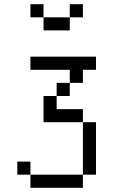

<svg xmlns="http://www.w3.org/2000/svg" viewBox="-20 -770 540 915"><path d="M437.5 -437.5V-500H125V-437.5H312.5V-375H250V-312.5H187.5Q187.5 -312.5 187.5 -187.5H375Q375 -187.5 375 62.5H125V125H375V62.5H437.5Q437.5 62.5 437.5 -187.5H375V-250H250V-312.5H312.5V-375H375V-437.5ZM375 -687.5V-750H312.5V-687.5H187.5V-625H312.5V-687.5ZM125 62.5V0H62.5V62.5ZM187.5 -687.5V-750H125V-687.5Z"/></svg>

Font: BFUnifontExMono
Style: Regular
Weight: 500
Version: Version 15.0.06